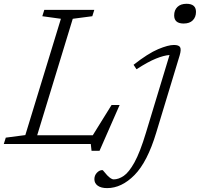

<svg xmlns="http://www.w3.org/2000/svg" viewBox="-45 -759 1053 1012"><path d="M338.5 -660 151 -46H444L543 -205.5H585.5L479.5 36H437.5L433.5 0H-25L-14.5 -33.5L88.5 -47L276 -660L178 -673.5L188.5 -707H452L441.5 -673.5ZM873 -678Q873 -705.5 890 -722.2Q907 -739 938 -739Q988 -739 988 -696.5Q988 -669 971.2 -652Q954.5 -635 923 -635Q873 -635 873 -678ZM778.5 -60Q732 94.5 664 163.5Q596 232.5 519.5 232.5Q488 232.5 470.2 219.8Q452.5 207 452.5 185.5Q452.5 165.5 465.8 151.5Q479 137.5 495 137.5Q497 137.5 503.5 145.8Q510 154 520 165Q541 186.5 554 186.5Q580 186.5 607.2 168Q634.5 149.5 663.8 96.8Q693 44 724 -58.5L848.5 -469Q819 -467 777.2 -450.2Q735.5 -433.5 674.5 -394L659 -417.5Q735.5 -477.5 788.5 -499.8Q841.5 -522 871.5 -522Q898 -522 904.5 -509.8Q911 -497.5 902 -467Z"/></svg>

Font: Newsreader 6pt Light
Style: Italic
Weight: 300
Italic angle: -17°
Designer: Hugues Gentile
Foundry: Production Type
Version: Version 1.003; ttfautohint (v1.8.3)